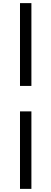

<svg xmlns="http://www.w3.org/2000/svg" viewBox="-20 -971 329 1229"><path d="M108 -951H181V-421H108ZM181 -258V238H108V-258Z"/></svg>

Font: Lopes Sans
Style: Regular
Weight: 400
Designer: Gabriel Lam, Diego Maldonado
Foundry: TypeRant, Foresti Design
Version: Version 4.000